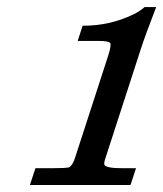

<svg xmlns="http://www.w3.org/2000/svg" viewBox="-20 -528 466 548"><path d="M425.8 -507.8Q395.5 -429.7 381.8 -387.7L280.8 -76.2Q275.9 -62 278.3 -57.1Q283.7 -47.9 329.1 -47.9H368.2L352.5 0H65.4L81.1 -47.9H127Q167 -47.9 176.8 -50.3Q186.5 -55.2 193.4 -75.2L289.1 -370.1Q298.3 -398.9 294.4 -405Q290.5 -411.1 262.7 -411.1H201.7L215.8 -454.6H218.3Q293.9 -454.6 360.4 -486.8Q379.9 -496.1 392.6 -507.8Z"/></svg>

Font: RIT Rachana
Style: Bold Italic
Weight: 700
Designer: Hussain KH
Version: 1.4.7